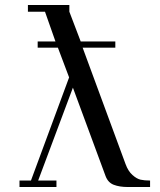

<svg xmlns="http://www.w3.org/2000/svg" viewBox="-20 -749 641 769"><path d="M58.1 0V-25.9H104L256.8 -439L211.9 -558.1H130.9V-583H202.1L160.2 -702.1H91.8V-729H257.8V-702.1L303.2 -583H441.9V-558.1H311L482.9 -91.8Q493.2 -63.5 510.5 -48.1Q527.8 -32.7 543.2 -29.3Q558.6 -25.9 581.1 -25.9V0H491.2Q459 0 435.8 -8.8Q412.6 -17.6 402.8 -43.9L272 -397.9L132.8 -25.9H206.1V0Z"/></svg>

Font: Dehuti Alt
Style: Bold
Weight: 700
Version: Version 1.2